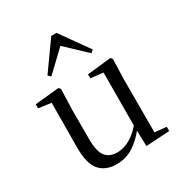

<svg xmlns="http://www.w3.org/2000/svg" viewBox="-187 -934 1026 1084"><g transform="rotate(-30 326.5 -392.0)"><path d="M260.9 14.6Q189.8 14.6 151.1 -29.8Q112.3 -74.2 113.3 -185.8L115.5 -483.7L137.7 -466.6L33.1 -481V-507.3L189.5 -523L200.2 -511.5L195.8 -380.4V-185.1Q195.8 -105.3 221.6 -73.3Q247.4 -41.4 296.3 -41.4Q342.8 -41.4 386.1 -68.1Q429.4 -94.9 464.9 -141.8L488.1 -103H461.7Q423.1 -51 373.2 -18.2Q323.3 14.6 260.9 14.6ZM456.4 9.3 452.8 -114.1V-115.5L454.4 -471.2L373.2 -480.3V-506.2L528.2 -523L538.4 -511.5L534.4 -380.4V-35L610.3 -27.4V0.2ZM449.8 -599.4 291.3 -749.5H346L188.3 -599.4L171.5 -614.6L301.9 -797.8H336.1L466.6 -614.6Z"/></g></svg>

Font: Noto Serif TC
Style: Regular
Weight: 200
Designer: Ryoko NISHIZUKA 西塚涼子 (kana & ideographs); Frank Grießhammer (Latin, Greek & Cyrillic); Wenlong ZHANG 张文龙 (bopomofo); San
Foundry: Adobe
Version: Version 2.001;hotconv 1.1.0;makeotfexe 2.6.0